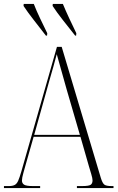

<svg xmlns="http://www.w3.org/2000/svg" viewBox="-22 -951 599 971"><path d="M-2 0V-10H23Q41 -10 52 -15.5Q63 -21 70 -37Q77 -53 86 -84L266 -714H290L488 -51Q496 -25 505.5 -17.5Q515 -10 542 -10H552V0H367V-10H393Q427 -10 436.5 -16.5Q446 -23 446 -39Q446 -49 439.5 -70.5Q433 -92 428 -109L385 -259H148L109 -122Q104 -104 96.5 -77.5Q89 -51 89 -38Q89 -24 100 -17Q111 -10 144 -10H181V0ZM151 -269H382L315 -499Q297 -562 285.5 -604Q274 -646 265 -677Q258 -649 248.5 -616Q239 -583 227 -541ZM210 -771Q180 -810 149 -849.5Q118 -889 97 -921L98 -931H149Q162 -897 181 -857.5Q200 -818 217 -783L216 -771ZM358 -771Q327 -810 296 -849.5Q265 -889 244 -921L245 -931H296Q310 -897 328.5 -857.5Q347 -818 364 -783L363 -771Z"/></svg>

Font: Noto Serif Display Condensed ExtraLight
Style: Regular
Weight: 200
Width: 3
Designer: Monotype Design Team
Foundry: Monotype Imaging Inc.
Version: Version 2.009